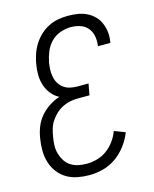

<svg xmlns="http://www.w3.org/2000/svg" viewBox="-113 -819 726 904"><g transform="rotate(-15 250.0 -367.5)"><path d="M211 8Q181 8 152.5 2.5Q124 -3 100.5 -17Q77 -31 60 -53Q43 -75 34.5 -102Q26 -129 25.5 -158.5Q25 -188 30 -218Q34 -245 44 -271.5Q54 -298 72.5 -320.5Q91 -343 116 -359.5Q141 -376 168 -385Q146 -396 130.5 -415.5Q115 -435 107 -459Q99 -483 98.5 -509.5Q98 -536 103 -562V-563Q107 -586 115 -609.5Q123 -633 136.5 -654.5Q150 -676 168.5 -693.5Q187 -711 209.5 -722.5Q232 -734 256.5 -738.5Q281 -743 305 -743Q329 -743 352 -739.5Q375 -736 395 -726.5Q415 -717 431 -701.5Q447 -686 456 -665.5Q465 -645 468 -622Q471 -599 467 -575L466 -568H405L406 -573Q409 -596 404.5 -618.5Q400 -641 385.5 -657.5Q371 -674 349.5 -681Q328 -688 305 -688Q279 -688 252.5 -678.5Q226 -669 207 -649Q188 -629 178 -604Q168 -579 163 -553Q160 -535 159.5 -517.5Q159 -500 162.5 -483Q166 -466 174.5 -452Q183 -438 196.5 -428Q210 -418 227 -414Q244 -410 262 -410H317L307 -355H252Q233 -355 214 -351.5Q195 -348 176.5 -339Q158 -330 143 -316Q128 -302 116.5 -285Q105 -268 99.5 -249Q94 -230 91 -211Q87 -190 86.5 -169Q86 -148 91.5 -129Q97 -110 107.5 -93.5Q118 -77 134 -66.5Q150 -56 170 -51.5Q190 -47 211 -47Q236 -47 262 -54Q288 -61 310 -77Q332 -93 348.5 -115.5Q365 -138 374 -163L427 -143Q415 -111 393 -81.5Q371 -52 341.5 -31Q312 -10 278 -1Q244 8 211 8Z"/></g></svg>

Font: Iosevka Curly Light
Style: Italic
Weight: 300
Italic angle: -9°
Monospace: yes
Designer: Belleve Invis
Foundry: Belleve Invis
Version: Version 22.1.2; ttfautohint (v1.8.4)